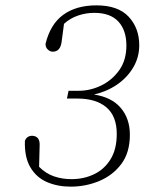

<svg xmlns="http://www.w3.org/2000/svg" viewBox="-20 -684 550 717"><path d="M244 13Q195 13 155.5 -4Q116 -21 93.5 -59Q71 -97 73 -158Q80 -177 101 -177Q130 -175 128 -140L126 -61Q151 -36 181.5 -25.5Q212 -15 247 -15Q293 -15 331.5 -33.5Q370 -52 393 -89.5Q416 -127 416 -184Q416 -250 377.5 -283Q339 -316 268 -316H230L236 -345H274Q317 -345 357.5 -364.5Q398 -384 425 -421.5Q452 -459 452 -514Q452 -571 422 -603.5Q392 -636 332 -636Q301 -636 271.5 -626Q242 -616 219 -595L210 -527Q205 -491 177 -491Q167 -491 158.5 -499Q150 -507 150 -520Q168 -594 216.5 -629Q265 -664 340 -664Q421 -664 460.5 -621.5Q500 -579 500 -515Q500 -470 477.5 -432Q455 -394 417 -368Q379 -342 331 -331Q397 -321 431 -281Q465 -241 465 -181Q465 -114 433 -71.5Q401 -29 350.5 -8Q300 13 244 13Z"/></svg>

Font: Source Serif Pro Light
Style: Italic
Weight: 300
Italic angle: -12°
Designer: Frank Grießhammer
Foundry: Adobe Systems Incorporated
Version: Version 3.001;hotconv 1.0.111;makeotfexe 2.5.65597